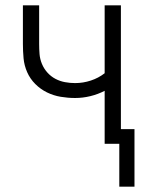

<svg xmlns="http://www.w3.org/2000/svg" viewBox="-20 -540 540 721"><path d="M485 161H428V0H373V-199Q348 -186 319.5 -179Q291 -172 262 -172Q235 -172 208 -176.5Q181 -181 156.5 -193Q132 -205 112.5 -224.5Q93 -244 82 -269Q71 -294 68.5 -321Q66 -348 66 -375V-520H127V-375Q127 -356 128.5 -337Q130 -318 137.5 -300Q145 -282 158 -267.5Q171 -253 188 -244Q205 -235 224 -231.5Q243 -228 262 -228Q292 -228 321 -237.5Q350 -247 373 -265V-520H434V-55H485Z"/></svg>

Font: Iosevka Fixed SS04 Light
Style: Regular
Weight: 300
Monospace: yes
Designer: Belleve Invis
Foundry: Belleve Invis
Version: Version 32.5.0